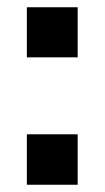

<svg xmlns="http://www.w3.org/2000/svg" viewBox="-20 -509 288 529"><path d="M54 -351V-489H194V-351ZM54 0V-139H194V0Z"/></svg>

Font: NunitoSans3
Style: Bold
Weight: 700
Designer: Vernon Adams
Foundry: Vernon Adams
Version: Version 3.101;gftools[0.9.27]